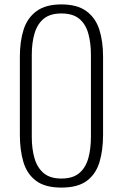

<svg xmlns="http://www.w3.org/2000/svg" viewBox="-20 -839 557 870"><path d="M258 11Q184 11 143 -20Q102 -51 86 -105Q70 -159 70 -228V-582Q70 -652 87 -705Q104 -758 145.5 -788.5Q187 -819 258 -819Q330 -819 371.5 -788.5Q413 -758 430 -705Q447 -652 447 -582V-228Q447 -159 431 -105Q415 -51 374 -20Q333 11 258 11ZM258 -30Q310 -30 339 -54.5Q368 -79 380 -121.5Q392 -164 392 -219V-590Q392 -645 380 -687.5Q368 -730 339 -754Q310 -778 258 -778Q207 -778 178 -754Q149 -730 136.5 -687.5Q124 -645 124 -590V-219Q124 -164 136.5 -121.5Q149 -79 178 -54.5Q207 -30 258 -30Z"/></svg>

Font: Oswald ExtraLight
Style: Regular
Weight: 250
Designer: Vernon Adams
Foundry: Vernon Adams
Version: Version 4.100; ttfautohint (v1.8.1.43-b0c9)